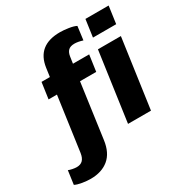

<svg xmlns="http://www.w3.org/2000/svg" viewBox="-305 -887 1179 1232"><g transform="rotate(-30 284.5 -271.0)"><path d="M429 -707 416 -607Q381 -618 355 -618Q324 -618 309 -603Q294 -588 290 -559L283 -511H403L386 -391H266L210 13Q198 101 146.5 143.5Q95 186 13 186Q-15 186 -48.5 180.5Q-82 175 -101 165L-87 64Q-76 69 -58 72.5Q-40 76 -27 76Q2 76 18 59.5Q34 43 39 9L95 -391H33L50 -511H112L121 -575Q143 -728 311 -728Q339 -728 374.5 -722.5Q410 -717 429 -707ZM650 -592H478L496 -720H668ZM566 0H396L468 -511H638Z"/></g></svg>

Font: Chivo ExtraBold Italic
Style: Regular
Weight: 800
Italic angle: -8.05°
Designer: Hector Gatti
Foundry: Omnibus-Type
Version: Version 1.007